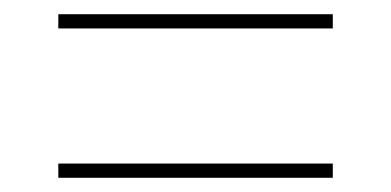

<svg xmlns="http://www.w3.org/2000/svg" viewBox="-20 -492 550 270"><path d="M62 -452H448V-472H62ZM62 -242H448V-262H62Z"/></svg>

Font: Noto Serif Display SemiCondensed
Style: Regular
Weight: 400
Width: 4
Designer: Monotype Design Team
Foundry: Monotype Imaging Inc.
Version: Version 2.009